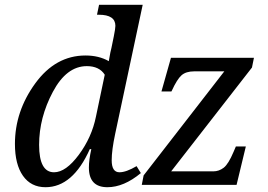

<svg xmlns="http://www.w3.org/2000/svg" viewBox="-20 -780 1130 810"><path d="M365.2 -150.9H358.9Q287.1 9.8 171.9 9.8Q110.8 9.8 76.9 -38.3Q43 -86.4 43 -172.9Q43 -310.5 128.7 -428.2Q214.4 -545.9 340.8 -545.9Q397 -545.9 439 -522Q446.8 -567.9 450.2 -578.1L460 -626Q466.8 -659.7 466.8 -670.9Q466.8 -717.8 397 -717.8H389.2L397.9 -759.8H582L465.8 -214.8Q451.2 -146 451.2 -104Q451.2 -53.2 483.9 -53.2Q512.2 -53.2 556.2 -79.1L574.2 -49.8Q502.4 9.8 433.1 9.8Q355 9.8 355 -73.2Q355 -105 365.2 -150.9ZM421.9 -464.8Q398.9 -501 346.2 -501Q260.7 -501 202.9 -392.3Q145 -283.7 145 -168.9Q145 -53.2 208 -53.2Q257.8 -53.2 312.5 -127Q367.2 -200.7 384.8 -288.1ZM879.9 -57.1Q903.8 -57.1 923.6 -72.3Q943.4 -87.4 965.3 -139.2L975.1 -162.1H1017.1L978 0H578.1L585.9 -40L926.3 -479H799.3Q764.6 -479 745.8 -462.4Q727.1 -445.8 705.1 -397.9L703.1 -394H661.1L701.2 -536.1H1051.3L1043 -495.1L702.1 -57.1Z"/></svg>

Font: Droid Serif
Style: Italic
Weight: 400
Italic angle: -12°
Designer: Monotype Design team
Foundry: Monotype Imaging Inc.
Version: Version 1.03